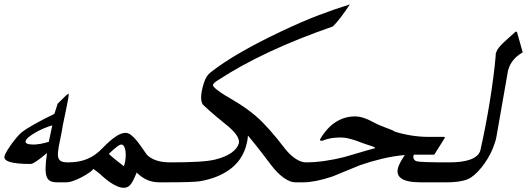

<svg xmlns="http://www.w3.org/2000/svg" viewBox="-58 -912 2440 889"><path d="M184.1 -331.5Q167.5 -327.1 147.2 -318.6Q127 -310.1 108.6 -299.8Q90.3 -289.6 76.9 -278.8Q63.5 -268.1 61 -259.8Q55.2 -242.7 97.2 -242.7Q111.8 -242.7 130.4 -246.1Q148.9 -249.5 168 -255.4ZM239.7 -67.9H206.1Q186.5 -67.9 174.6 -74Q162.6 -80.1 157.5 -95.5Q152.3 -110.8 153.1 -137.2Q153.8 -163.6 159.7 -203.6Q100.1 -152.8 83.5 -152.8Q-49.3 -152.8 -36.6 -190.9Q-33.7 -200.2 -24.2 -215.8Q-14.6 -231.4 -2.7 -247.8Q9.3 -264.2 21.7 -278.6Q34.2 -293 43 -299.8Q64.5 -316.4 102.5 -337.6Q140.6 -358.9 193.8 -384.8Q197.3 -394.5 201.4 -408.2Q205.6 -421.9 209 -432.1L246.6 -468.8Q250.5 -472.7 254.6 -475.1Q258.8 -477.5 258.8 -478Q260.7 -478 259.8 -469.2Q258.8 -460.4 256.1 -445.8Q253.4 -431.2 249.5 -412.4Q245.6 -393.6 241.5 -373.8Q237.3 -354 233.4 -334.5Q229.5 -314.9 227.1 -298.8Q219.2 -259.8 214.1 -233.2Q209 -206.5 210.4 -190.4Q211.9 -174.3 222.2 -167.2Q232.4 -160.2 254.9 -160.2H269Z M445.8 -199.7Q457 -188.5 474.4 -174.6Q491.7 -160.6 515.1 -142.6Q516.1 -143.6 516.6 -145.5Q517.1 -147.5 518.1 -150.4Q522.5 -165 523.7 -181.4Q524.9 -197.8 523.2 -211.4Q521.5 -225.1 516.6 -233.9Q511.7 -242.7 503.9 -242.7Q496.1 -242.7 481.2 -231Q466.3 -219.2 445.8 -199.7ZM716.8 -67.9H678.7Q649.4 -67.9 624.3 -78.6Q599.1 -89.4 574.7 -112.8Q565.9 -90.8 558.8 -77.1Q551.8 -63.5 544.9 -55.9Q538.1 -48.3 530.8 -45.4Q523.4 -42.5 514.6 -42.5Q477.1 -42.5 415.5 -96.7Q401.9 -109.4 391.4 -117.4Q380.9 -125.5 374.5 -129.9Q370.1 -123 355 -112.5Q339.8 -102.1 321 -92Q302.2 -82 283 -75Q263.7 -67.9 250 -67.9H211.9L240.7 -160.2H257.8Q308.6 -160.2 346.7 -176.3Q384.8 -192.4 415.5 -225.1Q451.7 -262.2 477.5 -279.5Q503.4 -296.9 523.4 -296.9Q536.1 -296.9 548.8 -286.9Q561.5 -276.9 574 -262Q586.4 -247.1 598.6 -229Q610.8 -210.9 622.6 -194.8Q658.7 -160.2 729 -160.2H746.1Z M1342.8 -67.9H1308.6Q1285.2 -67.9 1255.6 -88.9Q1226.1 -109.9 1197.3 -147.9Q1150.9 -209.5 1124 -242.9Q1097.2 -276.4 1089.8 -284.7Q1089.4 -271 1086.7 -257.6Q1084 -244.1 1080.1 -231.4Q1059.6 -166 1004.6 -126.5Q949.7 -86.9 867.7 -72.8Q850.6 -70.3 813.2 -69.1Q775.9 -67.9 722.2 -67.9H688.5L717.3 -160.2H731.9Q805.2 -160.2 856.4 -163.1Q907.7 -166 937 -172.9Q984.4 -184.6 1012 -203.6Q1039.6 -222.7 1047.4 -246.6Q1057.6 -280.8 985.4 -337.9Q938 -376 912.6 -398.9Q887.2 -421.9 881.8 -427.2Q872.1 -440.4 873.3 -466.1Q874.5 -491.7 885.7 -526.9Q896.5 -561 915.5 -575.7Q973.6 -621.6 1055.7 -668.9Q1137.7 -716.3 1244.1 -766.6Q1339.4 -812 1418 -841.8Q1496.6 -871.6 1562 -891.6Q1540 -858.4 1520.3 -832.5Q1500.5 -806.6 1483.4 -789.6Q1321.3 -733.4 1188.7 -671.4Q1056.2 -609.4 950.2 -540Q931.2 -528.3 928.2 -519Q927.2 -514.6 933.8 -507.8Q940.4 -501 952.9 -491.7Q965.3 -482.4 982.9 -471.4Q1000.5 -460.4 1021 -448.7Q1057.6 -427.2 1083.7 -408.2Q1109.9 -389.2 1128.4 -373Q1155.8 -349.6 1190.9 -310.1Q1226.1 -270.5 1264.2 -220.2Q1288.6 -190.9 1313 -175.5Q1337.4 -160.2 1357.4 -160.2H1372.1Z M2007.3 -67.9H1888.7Q1763.7 -67.9 1786.1 -138.7Q1790 -149.9 1797.6 -163.8Q1805.2 -177.7 1816.4 -194.3Q1763.7 -189.5 1711.4 -177Q1659.2 -164.6 1609.9 -147.5Q1594.2 -141.1 1562 -127.9Q1529.8 -114.7 1481 -94.7Q1440.4 -81.1 1406.5 -74.5Q1372.6 -67.9 1348.1 -67.9H1314.5L1343.3 -160.2H1357.9Q1398.4 -160.2 1444.6 -166.7Q1490.7 -173.3 1535.2 -184.6Q1573.2 -195.8 1600.3 -203.6Q1627.4 -211.4 1645 -216.6Q1662.6 -221.7 1670.9 -223.9Q1679.2 -226.1 1679.7 -226.1L1679.2 -225.6Q1680.2 -230.5 1657.2 -237.3Q1634.3 -244.1 1590.8 -260.7Q1570.3 -267.6 1553.2 -271.5Q1536.1 -275.4 1520.5 -275.4Q1471.7 -275.4 1440.9 -262.7H1441.4Q1437 -260.3 1430.7 -260.3Q1421.9 -260.3 1424.3 -267.6Q1456.5 -321.8 1497.3 -347.4Q1538.1 -373 1585.4 -373Q1604 -373 1624.8 -366.5Q1645.5 -359.9 1666 -348.6Q1683.6 -338.9 1700.2 -332Q1716.8 -325.2 1730.2 -320.1Q1743.7 -314.9 1753.9 -311Q1764.2 -307.1 1769.5 -302.7Q1804.2 -291.5 1844.7 -284.9Q1885.3 -278.3 1924.8 -278.3H1997.1Q2002.4 -278.3 2002 -274.4Q2001 -272.9 2001 -272.5Q2001 -272 2000 -271L2000.5 -272Q1988.8 -252.9 1976.6 -233.9Q1964.4 -214.8 1952.6 -195.8H1857.9Q1854 -184.6 1857.7 -176.5Q1861.3 -168.5 1871.1 -165.5Q1880.9 -162.6 1919.2 -161.4Q1957.5 -160.2 2022 -160.2H2036.6Z M2240.7 -279.3Q2239.3 -271.5 2237.1 -262.9Q2234.9 -254.4 2231.4 -245.6Q2224.6 -223.6 2212.9 -200.7Q2201.2 -177.7 2186.5 -156.7Q2171.9 -135.7 2155.3 -118.2Q2138.7 -100.6 2122.1 -89.8Q2104.5 -78.6 2076.2 -73.2Q2047.9 -67.9 2012.7 -67.9H1979L2007.8 -160.2H2022.5Q2084.5 -160.2 2120.8 -173.8Q2157.2 -187.5 2166 -214.8L2166.5 -217.3Q2167.5 -218.3 2167.2 -218.8Q2167 -219.2 2167 -219.7Q2179.2 -273.4 2189.9 -329.3Q2200.7 -385.3 2209.7 -440.9Q2218.8 -496.6 2225.8 -550.8Q2232.9 -605 2237.3 -654.8Q2236.3 -658.2 2237.3 -662.1Q2238.3 -666 2240.2 -671.4Q2243.2 -681.2 2252.7 -692.6Q2262.2 -704.1 2274.4 -715.8Q2286.6 -727.5 2300 -739Q2313.5 -750.5 2324.2 -760.7Q2329.1 -765.6 2332.5 -765.6Q2335.9 -765.6 2336.4 -761.2L2362.3 -669.4Q2311 -640.6 2295.9 -590.8Q2294.9 -588.4 2294.4 -585.4Q2293.9 -582.5 2293 -578.1Z"/></svg>

Font: XB Zar
Style: Italic
Weight: 400
Italic angle: -12°
Designer: Behnam
Foundry: Irmug
Version: Version 8.005 2009